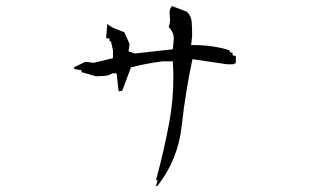

<svg xmlns="http://www.w3.org/2000/svg" viewBox="-20 -719 1040 644"><path d="M550.3 -653.8Q550.3 -639.6 545.9 -628.4Q552.7 -621.1 557.1 -613.3Q563 -602.5 563 -587.9Q563 -587.4 559.6 -553.7L432.1 -539.6L411.1 -546.9L414.6 -571.8L397 -610.8Q381.3 -617.2 372.3 -620.6Q363.3 -624 359.6 -625.7Q356 -627.4 353 -629.4Q346.2 -633.3 339.8 -638.7L336.4 -597.7V-590.3H347.2V-580.6H352.1L358.9 -550.3V-527.3V-523.9L294.4 -508.3L266.6 -511.7L228.5 -493.7L229.5 -487.3L253.4 -483.4V-477.1L301.3 -463.4Q316.4 -463.4 330.3 -464.4Q344.2 -465.3 356.9 -473.1H371.1L377.9 -412.6L390.1 -415L419.4 -493.2Q475.6 -507.3 524.9 -513.2H525.4H559.6Q561.5 -483.9 561.5 -459.5Q561.5 -382.8 547.9 -309.1Q529.8 -211.9 503.4 -115.7H501.5V-114.7H508.8L502.9 -94.2L508.3 -95.7Q577.1 -183.1 589.6 -297.4Q602.1 -411.6 625.5 -520.5L741.7 -503.4H759.3Q765.1 -503.4 771 -507.8V-530.8L760.3 -533.7V-541L750.5 -544.9V-550.3Q720.2 -559.6 690.4 -563.7Q660.6 -567.9 626 -567.9H621.1L624.5 -598.1Q624.5 -624 623 -645.5Q621.6 -665.5 606.9 -679.7L556.6 -698.7Q548.8 -689.5 548.8 -675.8Q548.8 -672.4 549.6 -666.7Q550.3 -661.1 550.3 -653.8Z"/></svg>

Font: Bakudai
Style: Light
Weight: 300
Version: Version 1.48